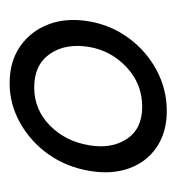

<svg xmlns="http://www.w3.org/2000/svg" viewBox="-4 -746 358 389"><g transform="rotate(-90 174.5 -551.0)"><path d="M326.2 -548.8Q318.4 -503.9 292 -468.3Q265.6 -432.6 227.1 -412.1Q188.5 -391.6 144.5 -391.6Q101.6 -391.6 71.3 -412.1Q41 -432.6 28.3 -468.3Q15.6 -503.9 23.4 -548.8Q31.2 -594.7 56.6 -630.9Q82 -667 120.1 -688.5Q158.2 -710 201.2 -710Q245.1 -710 275.9 -688.5Q306.6 -667 320.3 -630.9Q334 -594.7 326.2 -548.8ZM274.4 -548.8Q282.2 -596.7 260.3 -628.4Q238.3 -660.2 192.4 -660.2Q147.5 -660.2 115.2 -628.4Q83 -596.7 75.2 -548.8Q67.4 -503.9 87.9 -472.7Q108.4 -441.4 153.3 -441.4Q199.2 -441.4 232.9 -472.7Q266.6 -503.9 274.4 -548.8Z"/></g></svg>

Font: Quicksand
Style: Italic
Weight: 400
Designer: Andrew Paglinawan
Foundry: Andrew Paglinawan
Version: Version 3.006